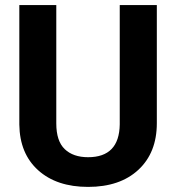

<svg xmlns="http://www.w3.org/2000/svg" viewBox="-20 -731 698 761"><path d="M601.6 -710.9V-242.7Q601.6 -126 528.6 -58.1Q455.6 9.8 329.1 9.8Q204.6 9.8 131.3 -56.2Q58.1 -122.1 56.6 -237.3V-710.9H203.1V-241.7Q203.1 -171.9 236.6 -139.9Q270 -107.9 329.1 -107.9Q452.6 -107.9 454.6 -237.8V-710.9Z"/></svg>

Font: Vazir FD-UI
Style: Bold-FD-UI
Weight: 700
Designer: Saber Rastikerdar
Foundry: Saber Rastikerdar
Version: Version 30.0.0